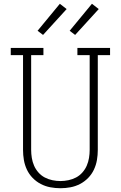

<svg xmlns="http://www.w3.org/2000/svg" viewBox="-20 -989 640 1017"><path d="M300 8Q273 8 246.5 3Q220 -2 196 -14.5Q172 -27 153 -46.5Q134 -66 122.5 -90.5Q111 -115 106.5 -141.5Q102 -168 102 -195V-697H37V-735H210V-697H145V-195Q145 -174 148.5 -152.5Q152 -131 160.5 -111.5Q169 -92 183.5 -75.5Q198 -59 217 -49Q236 -39 257.5 -34.5Q279 -30 300 -30Q321 -30 342.5 -34.5Q364 -39 383 -49Q402 -59 416.5 -75.5Q431 -92 439.5 -111.5Q448 -131 451.5 -152.5Q455 -174 455 -195V-697H390V-735H563V-697H498V-195Q498 -168 493.5 -141.5Q489 -115 477.5 -90.5Q466 -66 447 -46.5Q428 -27 404 -14.5Q380 -2 353.5 3Q327 8 300 8ZM378 -804 349 -826 467 -969 503 -941ZM208 -804 179 -826 297 -969 333 -941Z"/></svg>

Font: Iosevka Curly Slab XLtEx
Style: Regular
Weight: 200
Width: 7
Monospace: yes
Designer: Belleve Invis
Foundry: Belleve Invis
Version: Version 11.1.0; ttfautohint (v1.8.3)